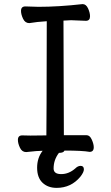

<svg xmlns="http://www.w3.org/2000/svg" viewBox="-20 -726 540 932"><path d="M254.9 186Q212.9 186 186.5 161.1Q160.2 136.2 160.2 88.1Q160.2 40 187 5.9Q163.1 5.9 106.9 12.2Q86.9 12.2 76.9 -8.8Q66.9 -29.8 66.9 -46.9Q66.9 -68.8 87.9 -68.8L127.9 -67.9L205.1 -68.8Q206.1 -106.9 207 -623Q159.2 -620.1 122.1 -613.8Q102.1 -613.8 92 -634.8Q82 -655.8 82 -672.9Q82 -694.8 103 -694.8L167 -692.9Q264.2 -692.9 380.9 -706.1Q397.9 -706.1 407.5 -685.1Q417 -664.1 417 -647Q417 -625 397 -625Q339.8 -627.9 325.2 -627.9L288.1 -626Q289.1 -151.9 290 -69.8H399.9Q416 -69.8 425.5 -48.3Q435.1 -26.9 435.1 -11.2Q435.1 11.2 415 11.2Q379.9 4.9 293 4.9Q289.1 16.1 266.1 16.1Q240.2 49.8 240.2 91.8Q240.2 119.1 277.1 119.1Q314 119.1 345.2 91.8Q357.9 79.1 371.1 79.1Q387.2 79.1 387.2 96.2Q387.2 109.9 370.1 131.8Q325.2 186 254.9 186Z"/></svg>

Font: LXGW WenKai Mono GB Screen
Style: Regular
Weight: 400
Monospace: yes
Designer: LXGW / Fontworks Inc.
Foundry: LXGW / Fontworks Inc.
Version: Version 1.510;January 18,2025